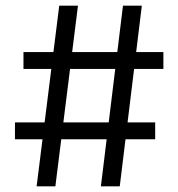

<svg xmlns="http://www.w3.org/2000/svg" viewBox="-20 -659 630 679"><path d="M109.5 0 189.5 -639H255.7L175.8 0ZM32.9 -166.5V-226.1H528.8V-166.5ZM336.8 0 414.9 -639H481.6L403.5 0ZM63 -415.3V-474.9H557.8V-415.3Z"/></svg>

Font: Anek Gujarati Medium
Style: Regular
Weight: 500
Designer: Mrunmayee Ghaisas (Gujarati), Yesha Goshar (Latin)
Foundry: Ek Type
Version: Version 1.003